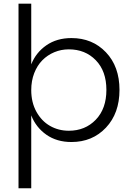

<svg xmlns="http://www.w3.org/2000/svg" viewBox="-20 -760 715 1038"><path d="M148.9 -412.1Q174.3 -476.1 230.7 -515.1Q287.1 -554.2 366.2 -554.2Q479.5 -554.2 552.7 -477.3Q626 -400.4 626 -273.9Q626 -147.5 552.7 -69.8Q479.5 7.8 366.2 7.8Q287.1 7.8 230.7 -31.7Q174.3 -71.3 148.9 -136.2V257.8H80.1V-740.2H148.9ZM352.1 -493.2Q310.5 -493.2 273.7 -477.8Q236.8 -462.4 209 -434.3Q181.2 -406.2 165 -364.5Q148.9 -322.8 148.9 -272.9Q148.9 -206.5 176.8 -156Q204.6 -105.5 250.5 -79.3Q296.4 -53.2 352.1 -53.2Q440.4 -53.2 497.8 -112.8Q555.2 -172.4 555.2 -273.9Q555.2 -375.5 498 -434.3Q440.9 -493.2 352.1 -493.2Z"/></svg>

Font: SVN-Poppins Light
Style: Regular
Weight: 300
Designer: Ninad Kale (Devanagari), Jonny Pinhorn (Latin)
Foundry: Indian Type Foundry
Version: Version 3.002 2017